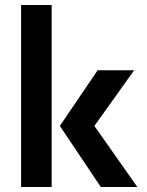

<svg xmlns="http://www.w3.org/2000/svg" viewBox="-20 -753 593 773"><path d="M65 -733H188V0H65ZM221 -246 373 -470H520L360 -246L533 0H386Z"/></svg>

Font: Kreadon
Style: Bold
Weight: 700
Designer: Reiya WATANABE
Foundry: StudioGnu
Version: Version 1.003; ttfautohint (v1.8.4.7-5d5b);gftools[0.9.32]